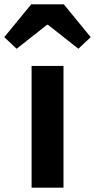

<svg xmlns="http://www.w3.org/2000/svg" viewBox="-66 -863 438 883"><path d="M79.3 0V-559.8H226V0ZM-46.4 -692.1 77.4 -843H227.6L351.1 -692.1L294.5 -638.8L154.9 -748.8H150.1L10.5 -638.8Z"/></svg>

Font: Noto Sans JP
Style: Regular
Weight: 100
Designer: Ryoko NISHIZUKA 西塚涼子 (kana, bopomofo & ideographs); Paul D. Hunt (Latin, Greek & Cyrillic); Sandoll Communications 산돌커뮤니
Foundry: Adobe
Version: Version 2.004;hotconv 1.0.118;makeotfexe 2.5.65603